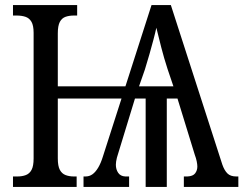

<svg xmlns="http://www.w3.org/2000/svg" viewBox="-20 -734 956 754"><path d="M31 0V-41H48Q67 -41 81.5 -46.5Q96 -52 104 -67Q112 -82 112 -112V-605Q112 -634 103.5 -648.5Q95 -663 80 -668Q65 -673 45 -673H31V-714H283V-673H270Q252 -673 237.5 -668Q223 -663 215 -648Q207 -633 207 -603V-395H491L474 -347H207V-112Q207 -82 215 -67Q223 -52 237.5 -46.5Q252 -41 270 -41H281V0ZM308 0V-41H316Q331 -41 343 -49.5Q355 -58 365.5 -75.5Q376 -93 384 -119L575 -714H651L853 -88Q861 -65 873 -53Q885 -41 908 -41H916V0H702V-41H716Q738 -42 746.5 -53.5Q755 -65 755 -80Q755 -88 752.5 -100.5Q750 -113 745 -126L677 -347H635V0H552V-347H510L444 -131Q441 -123 439 -114.5Q437 -106 436 -99.5Q435 -93 435 -87Q435 -69 444 -55.5Q453 -42 472 -41H487V0ZM526 -395H661L638 -463Q624 -506 613.5 -547Q603 -588 594 -625Q589 -602 582 -576Q575 -550 567 -521.5Q559 -493 549 -461Z"/></svg>

Font: Noto Serif Condensed
Style: Regular
Weight: 400
Width: 3
Designer: Monotype Design Team
Foundry: Monotype Imaging Inc.
Version: Version 2.015